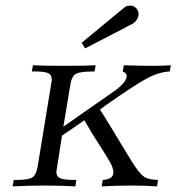

<svg xmlns="http://www.w3.org/2000/svg" viewBox="-20 -662 627 682"><path d="M24.9 0 28.8 -22.9H41Q83 -22.9 95.9 -32.5Q108.9 -42 113.8 -70.8Q163.6 -372.6 164.1 -377.9Q164.1 -396 151.1 -402.1Q138.2 -408.2 103 -408.2H92.8L97.2 -430.2Q135.3 -428.2 211.9 -428.2Q283.7 -428.2 319.8 -430.2L315.9 -408.2Q266.1 -408.2 250.5 -400.1Q234.9 -392.1 230 -361.8L205.1 -211.9Q226.1 -227.1 277.1 -262.5Q328.1 -297.9 359.6 -319.8Q391.1 -341.8 394 -344.2Q430.2 -372.1 430.2 -393.1Q429.2 -402.8 416 -408.2L419.9 -430.2Q481.9 -428.2 514.2 -428.2Q563 -428.2 586.9 -430.2L583 -408.2Q542 -406.2 496.6 -380.6Q451.2 -355 359.9 -291Q343.8 -278.8 335 -272.9Q350.1 -251 403.6 -161.4Q457 -71.8 470.2 -56.2Q484.4 -37.1 498.3 -30.5Q512.2 -23.9 541 -22.9L538.1 0Q494.1 -2.9 448.2 -2.9Q395 -2.9 340.8 0L345.2 -22.9Q383.3 -24.9 382.8 -50.8Q382.8 -64 371.3 -85Q359.9 -106 330.3 -151.4Q300.8 -196.8 279.8 -234.9L200.2 -180.2Q180.2 -53.2 180.2 -51.8Q180.2 -34.7 194.1 -28.8Q208 -22.9 245.1 -22.9H251L248 0Q191.9 -2.9 138.2 -2.9Q82 -2.9 24.9 0ZM270 -509.8Q418.9 -633.8 426.8 -639.2Q431.6 -641.1 440.9 -642.1H441.9Q455.1 -642.1 463.6 -633.1Q472.2 -624 472.2 -611.8Q472.2 -605 469.5 -598.9Q466.8 -592.8 463.9 -588.9Q460.9 -585 455.1 -580.6Q449.2 -576.2 445.6 -574.7Q441.9 -573.2 435.1 -569.6Q428.2 -565.9 426.8 -564.9Q396 -548.8 368.9 -534.9Q341.8 -521 329.3 -514.4Q316.9 -507.8 306.4 -502.4Q295.9 -497.1 291 -494.6Q286.1 -492.2 282.2 -490.2Z"/></svg>

Font: CMU Serif Extra
Style: RomanSlanted
Weight: 500
Italic angle: -9.46001°
Version: Version 0.7.0